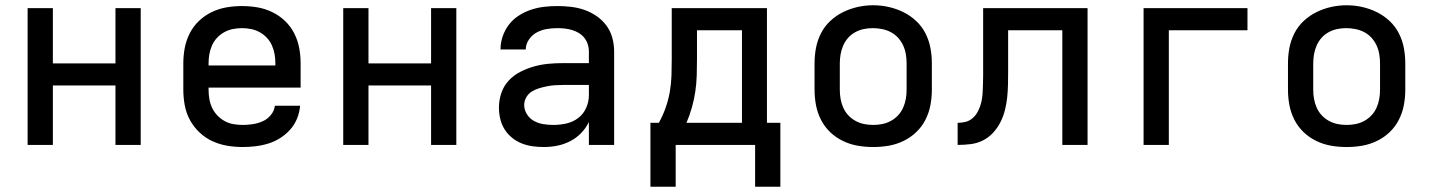

<svg xmlns="http://www.w3.org/2000/svg" viewBox="-20 -551 5440 730"><path d="M85 0V-520H181V-310H419V-520H515V0H419V-226H181V0Z M903 8Q873 8 843.5 3Q814 -2 787 -14.5Q760 -27 738 -48Q716 -69 702 -95Q688 -121 682.5 -150.5Q677 -180 677 -210V-310Q677 -340 682.5 -369Q688 -398 701.5 -424.5Q715 -451 736.5 -471.5Q758 -492 785 -505Q812 -518 841 -523Q870 -528 900 -528Q930 -528 959 -523Q988 -518 1015 -505Q1042 -492 1063.5 -471.5Q1085 -451 1098.5 -424.5Q1112 -398 1117.5 -369Q1123 -340 1123 -310V-218H773V-210Q773 -192 776 -174.5Q779 -157 786.5 -141Q794 -125 806.5 -112Q819 -99 834.5 -90.5Q850 -82 867.5 -79Q885 -76 903 -76Q922 -76 941.5 -79Q961 -82 979 -90Q997 -98 1010 -114Q1023 -130 1025 -149H1121Q1119 -124 1109.5 -100.5Q1100 -77 1083.5 -58.5Q1067 -40 1046 -26.5Q1025 -13 1001 -5.5Q977 2 952 5Q927 8 903 8ZM1027 -302V-310Q1027 -328 1024 -345Q1021 -362 1014 -378Q1007 -394 995 -407Q983 -420 967.5 -428.5Q952 -437 935 -440.5Q918 -444 900 -444Q882 -444 865 -440.5Q848 -437 832.5 -428.5Q817 -420 805 -407Q793 -394 786 -378Q779 -362 776 -345Q773 -328 773 -310V-302Z M1285 0V-520H1381V-310H1619V-520H1715V0H1619V-226H1381V0Z M2047 8Q2026 8 2004.5 5Q1983 2 1963 -6Q1943 -14 1926 -28Q1909 -42 1898 -60Q1887 -78 1882 -99Q1877 -120 1877 -142Q1877 -170 1886 -197Q1895 -224 1914 -244.5Q1933 -265 1958.5 -278Q1984 -291 2011 -298.5Q2038 -306 2065.5 -308.5Q2093 -311 2121 -311H2219V-356Q2219 -370 2214.5 -383.5Q2210 -397 2201 -408Q2192 -419 2180 -426Q2168 -433 2154.5 -437Q2141 -441 2127 -442.5Q2113 -444 2099 -444Q2078 -444 2058 -440.5Q2038 -437 2020.5 -427.5Q2003 -418 1991 -400.5Q1979 -383 1979 -363Q1979 -363 1979 -363Q1979 -363 1979 -363H1883Q1883 -363 1883 -363Q1883 -363 1883 -364Q1883 -389 1891.5 -413.5Q1900 -438 1915.5 -458Q1931 -478 1953 -492Q1975 -506 1999 -514Q2023 -522 2048 -525Q2073 -528 2099 -528Q2125 -528 2151 -525Q2177 -522 2201.5 -513.5Q2226 -505 2248 -490Q2270 -475 2285.5 -454Q2301 -433 2308 -407.5Q2315 -382 2315 -356V0H2219V-87Q2207 -63 2189 -44.5Q2171 -26 2147.5 -14Q2124 -2 2098.5 3Q2073 8 2047 8ZM2084 -76Q2109 -76 2133.5 -81.5Q2158 -87 2178 -102Q2198 -117 2208.5 -140.5Q2219 -164 2219 -189V-228H2121Q2106 -228 2090.5 -227Q2075 -226 2060 -223Q2045 -220 2030 -215.5Q2015 -211 2002 -203Q1989 -195 1981 -181Q1973 -167 1973 -152Q1973 -133 1983.5 -116.5Q1994 -100 2010.5 -91Q2027 -82 2046 -79Q2065 -76 2084 -76Z M2453 159V-84H2485Q2500 -111 2510.5 -140.5Q2521 -170 2526.5 -201Q2532 -232 2533 -263Q2534 -294 2534 -325V-520H2896V-84H2947V159H2851V0H2549V159ZM2590 -84H2801V-436H2630V-325Q2630 -294 2629 -263Q2628 -232 2623.5 -202Q2619 -172 2610.5 -142Q2602 -112 2590 -84Z M3300 8Q3270 8 3241 3Q3212 -2 3185 -15Q3158 -28 3136.5 -48.5Q3115 -69 3101.5 -95.5Q3088 -122 3082.5 -151Q3077 -180 3077 -210V-310Q3077 -340 3082.5 -369Q3088 -398 3101.5 -424.5Q3115 -451 3137 -471.5Q3159 -492 3185.5 -505Q3212 -518 3241 -524.5Q3270 -531 3300 -531Q3330 -531 3359 -524.5Q3388 -518 3414.5 -505Q3441 -492 3463 -471.5Q3485 -451 3498.5 -424.5Q3512 -398 3517.5 -369Q3523 -340 3523 -310V-210Q3523 -180 3517.5 -151Q3512 -122 3498.5 -95.5Q3485 -69 3463.5 -48.5Q3442 -28 3415 -15Q3388 -2 3359 3Q3330 8 3300 8ZM3300 -76Q3318 -76 3335 -79.5Q3352 -83 3367.5 -91.5Q3383 -100 3395 -113Q3407 -126 3414 -142Q3421 -158 3424 -175Q3427 -192 3427 -210V-310Q3427 -328 3424 -345.5Q3421 -363 3413.5 -379Q3406 -395 3394 -408Q3382 -421 3366.5 -429Q3351 -437 3333.5 -440.5Q3316 -444 3298 -444Q3281 -444 3264 -440.5Q3247 -437 3231.5 -428.5Q3216 -420 3204.5 -407Q3193 -394 3186 -378Q3179 -362 3176 -344.5Q3173 -327 3173 -310V-210Q3173 -192 3176 -175Q3179 -158 3186 -142Q3193 -126 3205 -113Q3217 -100 3232.5 -91.5Q3248 -83 3265 -79.5Q3282 -76 3300 -76Z M3621 0V-84Q3636 -84 3650.5 -87.5Q3665 -91 3676.5 -100.5Q3688 -110 3695.5 -123Q3703 -136 3707.5 -150Q3712 -164 3714 -178.5Q3716 -193 3716.5 -207.5Q3717 -222 3717.5 -236.5Q3718 -251 3718 -266Q3718 -270 3718 -273.5Q3718 -277 3718 -281V-520H4115V0H4019V-436H3813V-281Q3813 -281 3813 -280.5Q3813 -280 3813 -280V-279Q3813 -255 3812.5 -230.5Q3812 -206 3809.5 -181.5Q3807 -157 3801 -133Q3795 -109 3784 -87Q3773 -65 3756 -46.5Q3739 -28 3717 -17Q3695 -6 3670.5 -3Q3646 0 3621 0Z M4328 0V-520H4723V-436H4424V0Z M5100 8Q5070 8 5041 3Q5012 -2 4985 -15Q4958 -28 4936.5 -48.5Q4915 -69 4901.5 -95.5Q4888 -122 4882.5 -151Q4877 -180 4877 -210V-310Q4877 -340 4882.5 -369Q4888 -398 4901.5 -424.5Q4915 -451 4937 -471.5Q4959 -492 4985.5 -505Q5012 -518 5041 -524.5Q5070 -531 5100 -531Q5130 -531 5159 -524.5Q5188 -518 5214.5 -505Q5241 -492 5263 -471.5Q5285 -451 5298.5 -424.5Q5312 -398 5317.5 -369Q5323 -340 5323 -310V-210Q5323 -180 5317.5 -151Q5312 -122 5298.5 -95.5Q5285 -69 5263.5 -48.5Q5242 -28 5215 -15Q5188 -2 5159 3Q5130 8 5100 8ZM5100 -76Q5118 -76 5135 -79.5Q5152 -83 5167.5 -91.5Q5183 -100 5195 -113Q5207 -126 5214 -142Q5221 -158 5224 -175Q5227 -192 5227 -210V-310Q5227 -328 5224 -345.5Q5221 -363 5213.5 -379Q5206 -395 5194 -408Q5182 -421 5166.5 -429Q5151 -437 5133.5 -440.5Q5116 -444 5098 -444Q5081 -444 5064 -440.5Q5047 -437 5031.5 -428.5Q5016 -420 5004.5 -407Q4993 -394 4986 -378Q4979 -362 4976 -344.5Q4973 -327 4973 -310V-210Q4973 -192 4976 -175Q4979 -158 4986 -142Q4993 -126 5005 -113Q5017 -100 5032.5 -91.5Q5048 -83 5065 -79.5Q5082 -76 5100 -76Z"/></svg>

Font: Zed Mono Medium Extended
Style: Regular
Weight: 500
Width: 7
Monospace: yes
Designer: Belleve Invis
Foundry: Belleve Invis
Version: Version 1.0.0; ttfautohint (v1.8.4)